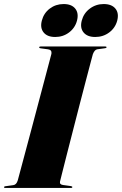

<svg xmlns="http://www.w3.org/2000/svg" viewBox="-41 -930 603 950"><path d="M256 -32Q252.5 -17 271.5 -14.5L308 -9.5Q317 -8 317 -4.5Q317 0 309 0H-15Q-21 0 -21 -3.5Q-21 -8 -14.5 -8.5L25 -14Q40.5 -16 47 -38Q48.5 -43.5 58 -79Q67.5 -114.5 82.2 -169.5Q97 -224.5 114.2 -289.2Q131.5 -354 148.5 -418.5Q165.5 -483 180 -537.2Q194.5 -591.5 203.5 -626Q212.5 -660.5 213.5 -664Q216.5 -683.5 196.5 -686L159.5 -691Q153 -691.5 153 -696Q153 -700 160 -700H480Q486 -700 486 -696.5Q486 -692 479.5 -691.5L440 -686Q427 -684 418.5 -662Q417.5 -659 408.5 -624.8Q399.5 -590.5 385.2 -536.2Q371 -482 354.2 -417.2Q337.5 -352.5 320.8 -287.2Q304 -222 289.8 -166.2Q275.5 -110.5 266.5 -74.2Q257.5 -38 256 -32ZM232 -747Q193 -747 174.8 -769.5Q156.5 -792 166 -828Q175.5 -865 205.2 -887.5Q235 -910 274 -910Q313 -910 331.2 -887.5Q349.5 -865 340 -828Q330.5 -792 300.8 -769.5Q271 -747 232 -747ZM430 -747Q391 -747 372.5 -769.5Q354 -792 363.5 -828Q373 -864.5 403.2 -887.2Q433.5 -910 472 -910Q511.5 -910 530 -887.5Q548.5 -865 539 -828Q529.5 -792 499.5 -769.5Q469.5 -747 430 -747Z"/></svg>

Font: Fraunces 144pt Black
Style: Italic
Weight: 900
Italic angle: -16°
Version: Version 1.000;[0bf87f6ff]